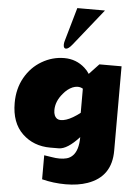

<svg xmlns="http://www.w3.org/2000/svg" viewBox="-75 -1050 982 1377"><g transform="rotate(5 415.5 -362.0)"><path d="M413.6 -732.4Q386.2 -698.2 368.4 -698.2Q350.6 -698.2 350.6 -725.1Q350.6 -738.8 354.5 -751.5L424.3 -995.1H623.5ZM279.8 250V77.1Q304.7 80.1 334.2 85.4Q363.8 90.8 391.6 90.8Q419.4 90.8 443.1 84.5Q466.8 78.1 485.4 59.6Q525.4 19.5 525.9 -75.2Q440.4 18.1 379.6 18.3Q318.8 18.6 318.4 18.6Q197.3 18.6 116.7 -58.6Q36.1 -135.7 36.1 -278.8Q36.1 -381.3 81.1 -461.2Q126 -541 201.9 -585.4Q277.8 -629.9 363.5 -629.9Q449.2 -629.9 511.7 -573.7Q532.2 -555.7 546.9 -532.2L617.2 -606.9H776.9V0Q776.9 0.5 776.9 1Q776.9 188 607.4 247.1Q539.1 271 450.9 271Q362.8 271 279.8 250ZM514.2 -422.9Q496.6 -433.1 477.3 -433.1Q458 -433.1 439.9 -425.3Q402.8 -409.2 373.5 -373Q324.2 -315.9 324.2 -252Q324.2 -209 349.6 -191.4Q360.4 -184.6 376.5 -184.6Q393.1 -184.6 416 -191.9Q459 -206.1 514.2 -249Z"/></g></svg>

Font: Fz Rammetto One
Style: Regular
Weight: 400
Designer: Vernon Adams
Foundry: Vernon Adams
Version: Vit hóa bi c Thuy @ FontZin.Com